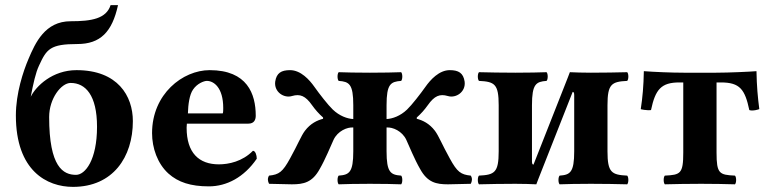

<svg xmlns="http://www.w3.org/2000/svg" viewBox="-20 -718 3012 750"><path d="M279 -444C185 -444 121 -382 100 -340C110 -391 119 -434 133 -463C162 -526 176 -546 282 -546C372 -546 418 -593 441 -698H412C395 -645 338 -635 256 -635C156 -635 118 -551 91 -487C71 -440 42 -354 42 -267C42 -50 164 12 265 12C421 12 499 -104 499 -245C499 -343 440 -444 279 -444ZM172 -261C172 -333 219 -394 256 -394C314 -394 359 -346 359 -223C359 -93 313 -35 277 -35C227 -35 172 -65 172 -261Z M968 -129C927 -87 873 -76 835 -76C757 -76 709 -121 709 -219C709 -226 710 -230 710 -235H950C974 -235 979 -252 979 -266C979 -351 946 -444 799 -444C694 -444 574 -351 574 -198C574 -140 595 -79 638 -40C676 -6 725 10 796 10C865 10 933 -25 983 -98C983 -111 978 -129 968 -129ZM714 -275C715 -310 720 -348 734 -368C750 -392 777 -402 788 -402C815 -402 852 -376 852 -296C852 -290 852 -277 850 -275Z M1425 0C1473 0 1524 1 1547 2C1553 -4 1553 -26 1547 -32C1506 -35 1490 -44 1490 -127V-220C1514 -222 1551 -206 1567 -172C1579 -146 1599 -96 1621 -58C1650 -5 1684 2 1730 2L1819 0C1824 -10 1826 -21 1819 -32C1780 -36 1766 -46 1737 -99C1707 -153 1694 -187 1679 -207C1657 -236 1631 -248 1608 -254V-259C1624 -273 1639 -290 1651 -307C1677 -344 1698 -352 1729 -343C1761 -333 1800 -359 1795 -399C1790 -433 1771 -444 1737 -444C1695 -444 1661 -406 1642 -379C1623 -352 1588 -307 1570 -290C1544 -265 1513 -254 1490 -253V-307C1490 -390 1506 -399 1547 -402C1553 -408 1553 -430 1547 -436C1525 -435 1473 -434 1425 -434C1377 -434 1325 -435 1303 -436C1297 -430 1297 -408 1303 -402C1344 -399 1360 -390 1360 -307V-253C1337 -254 1306 -265 1280 -290C1262 -307 1227 -352 1208 -379C1189 -406 1155 -444 1113 -444C1079 -444 1060 -433 1055 -399C1050 -359 1089 -333 1121 -343C1152 -352 1173 -344 1199 -307C1211 -290 1226 -273 1242 -259V-254C1219 -248 1193 -236 1171 -207C1156 -187 1143 -153 1113 -99C1084 -46 1070 -36 1031 -32C1024 -21 1026 -10 1031 0L1120 2C1166 2 1200 -5 1229 -58C1251 -96 1271 -146 1283 -172C1299 -206 1336 -222 1360 -220V-127C1360 -44 1344 -35 1303 -32C1297 -26 1297 -4 1303 2C1326 1 1377 0 1425 0Z M2064 -75C2061 -75 2058 -77 2058 -87V-307C2058 -390 2074 -399 2115 -402C2121 -408 2121 -430 2115 -436C2092 -435 2041 -434 1993 -434C1938 -434 1893 -435 1851 -436C1845 -430 1845 -408 1851 -402C1912 -399 1928 -390 1928 -307V-127C1928 -44 1912 -35 1851 -32C1845 -26 1845 -4 1851 2C1894 1 1938 0 1993 0C2025 0 2053 1 2075 2C2078 -6 2080 -11 2083 -19L2217 -359C2220 -359 2223 -357 2223 -347V-127C2223 -44 2207 -35 2166 -32C2160 -26 2160 -4 2166 2C2189 1 2240 0 2288 0C2343 0 2388 1 2430 2C2436 -4 2436 -26 2430 -32C2369 -35 2353 -44 2353 -127V-307C2353 -390 2369 -399 2430 -402C2436 -408 2436 -430 2430 -436C2387 -435 2343 -434 2288 -434C2256 -434 2228 -435 2206 -436C2203 -428 2201 -423 2198 -415Z M2649 -122C2649 -39 2638 -35 2577 -32C2571 -26 2571 -4 2577 2C2619 1 2664 0 2719 0C2771 0 2813 1 2851 2C2857 -4 2857 -26 2851 -32C2790 -35 2779 -39 2779 -122V-396H2796C2870 -396 2890 -369 2907 -288C2920 -283 2946 -291 2946 -292C2940 -338 2936 -382 2935 -440C2912 -438 2827 -434 2777 -434H2651C2601 -434 2535 -437 2495 -440C2494 -382 2490 -338 2483 -292C2481 -291 2507 -286 2523 -288C2540 -369 2563 -396 2634 -396H2649Z"/></svg>

Font: Libertinus Serif
Style: Bold
Weight: 700
Designer: Philipp H. Poll, Khaled Hosny
Foundry: Caleb Maclennan
Version: Version 7.050;RELEASE